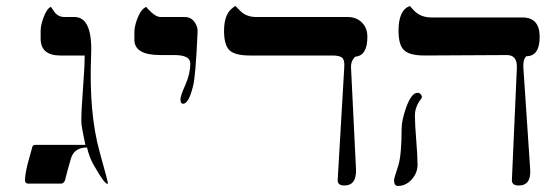

<svg xmlns="http://www.w3.org/2000/svg" viewBox="-20 -613 1847 641"><path d="M340.3 0Q332.5 7.8 292 -63.5Q277.8 -88.9 270.5 -120.6Q227.5 -120.6 216.6 -83.3Q205.6 -45.9 196.8 -10.3Q191.9 0 184.1 0H74.7Q63.5 0 63.5 -11.2Q63.5 -30.3 72.3 -65.9Q80.1 -93.8 87.4 -120.6Q88.9 -129.4 97.7 -129.4H265.1Q251 -194.3 251.5 -208Q251.5 -246.1 257.1 -317.9Q262.7 -389.6 262.7 -427.7H181.6Q115.7 -427.7 115.7 -483.9V-510.3Q115.7 -527.8 124.5 -552.2Q135.7 -584 149.9 -590.3Q153.8 -585.4 160.2 -575.2Q172.9 -556.2 195.3 -556.2H228.5Q289.6 -556.2 284.2 -429.2Q276.4 -236.3 312.5 -106.4Q341.8 -1.5 340.3 0Z M639.6 -506.3Q633.3 -356.4 624 -323.7Q609.9 -266.6 591.3 -266.6Q582.5 -266.6 582.5 -281.7Q582.5 -293 598.9 -329.8Q615.2 -366.7 615.2 -399.9Q616.7 -429.2 562 -429.2H515.1Q430.2 -429.2 428.7 -478.5V-506.3Q428.7 -525.4 439 -552.2Q451.7 -584 469.2 -590.3Q466.8 -588.9 484.6 -572.5Q502.4 -556.2 515.1 -556.2H596.2Q617.7 -556.2 629.4 -539.6Q641.1 -522.9 639.6 -506.3Z M1206.5 -490.2Q1206.5 -426.8 1166 -423.8Q1150.9 -409.7 1151.9 -387.2L1168.5 -48.3Q1170.9 6.3 1129.4 6.3Q1106.4 6.3 1107.4 -12.7L1129.4 -389.6Q1130.9 -413.6 1121.8 -420.7Q1112.8 -427.7 1089.8 -427.7H814.5Q765.1 -427.7 746.6 -444.8Q728 -461.9 728 -510.3Q728 -562.5 753.4 -584Q763.7 -592.8 766.1 -592.8L782.7 -576.2Q803.2 -555.7 837.4 -556.2H1140.6Q1169.9 -556.2 1188.2 -537.8Q1206.5 -519.5 1206.5 -490.2Z M1737.3 -425.3Q1726.1 -415 1727.1 -389.6L1750 -48.3Q1753.9 6.3 1711.9 6.3Q1688 6.3 1689 -12.7L1705.6 -387.2Q1707 -429.2 1672.4 -429.2L1397 -427.7Q1348.6 -427.7 1329.6 -444.8Q1310.5 -461.9 1310.5 -510.3Q1310.5 -580.1 1348.6 -592.8Q1355 -585 1363.8 -576.2Q1385.3 -554.7 1420.9 -554.7H1723.1Q1781.7 -555.2 1781.7 -490.2Q1781.7 -425.3 1737.3 -425.3ZM1386.7 -284.2Q1365.2 -257.3 1365.2 -227.1Q1365.2 -199.2 1369.6 -145.3Q1374 -91.3 1374 -63.5Q1374 -35.6 1354.5 -13.9Q1335 7.8 1308.1 7.8Q1295.4 7.8 1295.4 -12.7Q1295.4 -16.6 1309.6 -59.6Q1320.8 -96.2 1320.8 -182.6Q1320.8 -211.9 1335.9 -253.9Q1353.5 -303.2 1374 -303.2Q1381.8 -303.2 1386.2 -296.1Q1390.6 -289.1 1386.7 -284.2Z"/></svg>

Font: Accordance
Style: Regular
Weight: 400
Version: Version 1.1 (build May 11, 2018) Miklal Software Solutions, 